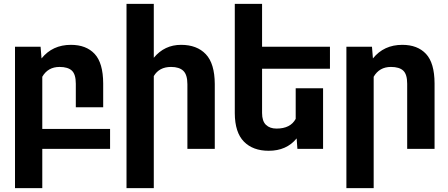

<svg xmlns="http://www.w3.org/2000/svg" viewBox="-20 -770 2319 993"><path d="M549.3 0H198.7V203.1H57.6V-528.3H189.9L194.8 -467.8Q251.5 -538.1 346.7 -538.1Q425.8 -538.1 469.5 -491.2Q513.2 -444.3 513.7 -338.9V-215.3H372.1V-336.9Q372.1 -385.7 351.6 -404.8Q331.1 -423.8 288.1 -423.8Q228 -423.8 198.7 -373V-103H549.3Z M775.4 -376.5V203.1H634.3V-750H775.4V-471.2Q830.6 -538.1 916.5 -538.1Q998.5 -538.1 1044.4 -489.7Q1090.3 -441.4 1090.8 -335.4V0H949.2V-334Q949.2 -383.3 928.2 -403.6Q907.2 -423.8 864.7 -423.8Q803.2 -423.8 775.4 -376.5Z M1335.4 -414.6V-185.5Q1335.4 -143.6 1355.5 -124.3Q1375.5 -105 1410.2 -105Q1482.4 -105 1509.3 -155.3V-313.5H1650.9V0H1518.1L1514.2 -54.2Q1461.9 9.8 1369.6 9.8Q1288.1 9.8 1241.5 -37.6Q1194.8 -85 1194.3 -184.6V-750H1335.4V-528.3H1686.5V-414.6Z M1912.6 -373V203.1H1771.5V-528.3H1903.8L1908.7 -467.8Q1965.3 -538.1 2060.5 -538.1Q2139.6 -538.1 2183.3 -491.2Q2227.1 -444.3 2227.5 -338.9V0H2085.9V-336.9Q2085.9 -385.7 2065.4 -404.8Q2044.9 -423.8 2002 -423.8Q1941.9 -423.8 1912.6 -373Z"/></svg>

Font: Mardoto
Style: Bold
Weight: 700
Designer: Christian Robertson, Vahan Hovhannisyan
Foundry: Google
Version: Version 1.000